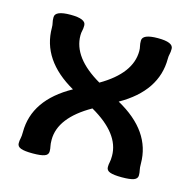

<svg xmlns="http://www.w3.org/2000/svg" viewBox="-72 -491 564 568"><g transform="rotate(15 209.5 -207.5)"><path d="M347.7 4.9Q322.8 4.9 311.5 0.7Q300.3 -3.4 300.3 -13.7Q300.3 -22 302 -29.1Q303.7 -36.1 303.7 -48.8Q303.7 -116.7 211.4 -169.4Q118.7 -116.7 118.7 -48.8Q118.7 -36.1 120.4 -29.1Q122.1 -22 122.1 -13.7Q122.1 -3.4 111.1 0.7Q100.1 4.9 74.7 4.9Q49.8 4.9 38.6 0.7Q27.3 -3.4 27.3 -13.7Q27.3 -22 29.1 -29.1Q30.8 -36.1 30.8 -48.8Q30.8 -147.9 141.1 -209Q33.7 -270 33.7 -369.1Q33.7 -377.4 32 -383.8Q30.3 -390.1 30.3 -400.4Q30.3 -420.4 77.6 -420.4Q124.5 -420.4 124.5 -400.4Q124.5 -390.1 122.8 -383.8Q121.1 -377.4 121.1 -369.1Q121.1 -300.8 211.4 -248.5Q301.3 -300.8 301.3 -369.1Q301.3 -377.4 299.6 -383.8Q297.9 -390.1 297.9 -400.4Q297.9 -420.4 345.2 -420.4Q392.1 -420.4 392.1 -400.4Q392.1 -390.1 390.4 -383.8Q388.7 -377.4 388.7 -369.1Q388.7 -270 281.2 -209Q392.1 -147.9 392.1 -48.8Q392.1 -36.1 393.8 -29.1Q395.5 -22 395.5 -13.7Q395.5 -3.4 384.3 0.7Q373 4.9 347.7 4.9Z"/></g></svg>

Font: Bainsley
Style: Regular
Weight: 400
Designer: Paul James MIller
Foundry: High-Logic / Made with FontCreator
Version: Version 1.411;March 28, 2021;FontCreator 13.0.0.2683 64-bit